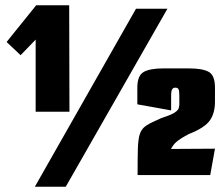

<svg xmlns="http://www.w3.org/2000/svg" viewBox="-20 -663 850 727"><path d="M115 -240V-513L58 -454L5 -504L117 -643H242L243 -240ZM112 44 495 -630H614L229 44ZM501 0Q501 -63 502 -99Q503 -135 509 -154Q515 -173 528.5 -183.5Q542 -194 567 -205Q575 -208 581.5 -211.5Q588 -215 594 -217Q628 -228 641 -236.5Q654 -245 656.5 -253Q659 -261 659 -268V-302Q659 -319 656 -325Q653 -331 644 -331H643Q628 -331 628 -305V-245L500 -268V-331Q500 -377 524 -390.5Q548 -404 598 -404H696Q748 -404 771 -390.5Q794 -377 794 -331V-278Q794 -235 775 -207.5Q756 -180 699 -157Q695 -156 690.5 -153Q686 -150 681 -148Q648 -129 638 -115.5Q628 -102 628 -99L794 -100L776 0Z"/></svg>

Font: Smooch Sans Black
Style: Regular
Weight: 900
Designer: Robert E. Leuschke
Foundry: Robert E. Leuschke
Version: Version 1.010; ttfautohint (v1.8.3)